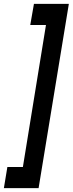

<svg xmlns="http://www.w3.org/2000/svg" viewBox="-89 -760 375 990"><path d="M-51 101H29L148 -631H67L86 -740H266L110 210H-69Z"/></svg>

Font: Georama ExtraCondensed
Style: Bold Italic
Weight: 700
Width: 2
Italic angle: -9°
Designer: Jean-Baptiste Levee
Foundry: Production Type
Version: Version 1.000